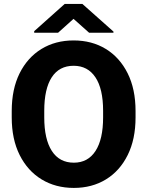

<svg xmlns="http://www.w3.org/2000/svg" viewBox="-20 -921 730 951"><path d="M651.4 -371.1V-339.4Q651.4 -231.4 612.5 -153.1Q573.7 -74.7 504.9 -32.5Q436 9.8 345.7 9.8Q255.4 9.8 186 -32.5Q116.7 -74.7 77.4 -153.1Q38.1 -231.4 38.1 -339.4V-371.1Q38.1 -479.5 77.1 -557.9Q116.2 -636.2 185.3 -678.5Q254.4 -720.7 344.7 -720.7Q435.1 -720.7 504.2 -678.5Q573.2 -636.2 612.3 -557.9Q651.4 -479.5 651.4 -371.1ZM490.7 -339.4V-372.1Q490.7 -481 452.6 -538.1Q414.6 -595.2 344.7 -595.2Q273.4 -595.2 236.3 -538.1Q199.2 -481 199.2 -372.1V-339.4Q199.2 -231.4 236.8 -173.3Q274.4 -115.2 345.7 -115.2Q415.5 -115.2 453.1 -173.3Q490.7 -231.4 490.7 -339.4ZM388.2 -901.4 542 -764.6V-758.8H421.4L344.2 -827.6L267.6 -758.8H149.4V-766.6L300.3 -901.4Z"/></svg>

Font: Vazirmatn RD ExtraBold
Style: Regular
Weight: 800
Designer: Saber Rastikerdar
Foundry: Saber Rastikerdar
Version: Version 32.102